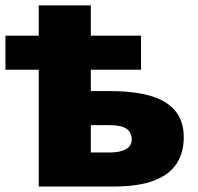

<svg xmlns="http://www.w3.org/2000/svg" viewBox="-20 -684 726 704"><path d="M313 -664.1V-553.2H497.1V-428.2H313V-350.1H380.9Q522 -350.1 587.9 -307.9Q653.8 -265.6 653.8 -181.2Q653.8 -125.5 628.2 -85Q602.5 -44.4 545.7 -22.2Q488.8 0 394 0H122.1V-428.2H0V-553.2H122.1V-664.1ZM382.8 -225.1H313V-125H384.8Q420.4 -125 441.7 -137Q462.9 -148.9 462.9 -172.9Q462.9 -198.7 443.8 -211.9Q424.8 -225.1 382.8 -225.1Z"/></svg>

Font: Open Sans ExtraBold
Style: Regular
Weight: 800
Designer: Monotype Design Team
Foundry: Monotype Imaging Inc.
Version: Version 3.003; ttfautohint (v1.8.4)